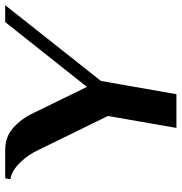

<svg xmlns="http://www.w3.org/2000/svg" viewBox="0 -700 700 740"><g transform="rotate(-90 350.0 -330.0)"><path d="M273 -264 143 -530Q124 -572 92 -604Q60 -636 29 -640L33 -660H142Q193 -660 228 -628.5Q263 -597 285 -550L385 -345L635 -660H700L408 -291L357 0H227Z"/></g></svg>

Font: Philosopher
Style: Bold Italic
Weight: 700
Italic angle: -10°
Designer: Jovanny Lemonad
Foundry: Jovanny Lemonad
Version: Version 2.000